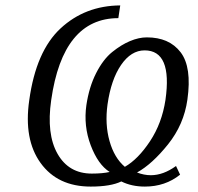

<svg xmlns="http://www.w3.org/2000/svg" viewBox="-20 -679 733 709"><path d="M645 -34Q590 10 515 10Q466 10 428 -9Q389 10 315 10Q193 10 130 -77Q67 -164 88 -309Q113 -490 203.5 -574Q294 -658 424 -659L417 -612Q212 -612 169 -309Q151 -184 192.5 -111Q234 -38 319 -38Q359 -38 385 -44Q342 -71 315 -142.5Q288 -214 299 -291Q309 -358 335 -409Q361 -460 394.5 -487Q428 -514 460.5 -527.5Q493 -541 522 -541Q605 -541 647 -486Q689 -431 672 -311Q659 -219 600.5 -146Q542 -73 486 -42Q512 -32 537 -32Q583 -32 630 -66ZM377 -293Q367 -220 384.5 -158Q402 -96 441 -63Q490 -91 534 -157.5Q578 -224 591 -310Q617 -493 514 -493Q464 -493 427 -439Q390 -385 377 -293Z"/></svg>

Font: Arsenal
Style: Italic
Weight: 400
Italic angle: -9.10001°
Designer: Andrij Shevchenko
Foundry: Stairsfor
Version: Version 2.001;PS 002.001;hotconv 1.0.88;makeotf.lib2.5.64775